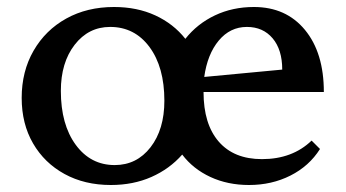

<svg xmlns="http://www.w3.org/2000/svg" viewBox="-20 -516 988 549"><path d="M297 13Q222 13 164.5 -18.5Q107 -50 74.5 -106Q42 -162 42 -236Q42 -312 76 -371Q110 -430 169.5 -463Q229 -496 306 -496Q372 -496 424 -472Q476 -448 510 -405Q544 -448 594.5 -472Q645 -496 706 -496Q798 -496 852 -430.5Q906 -365 906 -253H562Q562 -161 605.5 -111Q649 -61 729 -61Q816 -61 871 -114L895 -90Q864 -41 810.5 -14Q757 13 692 13Q631 13 581.5 -10Q532 -33 501 -74Q465 -33 413 -10Q361 13 297 13ZM308 -44Q371 -44 410.5 -95Q450 -146 450 -228Q450 -324 407.5 -381.5Q365 -439 295 -439Q233 -439 193.5 -388Q154 -337 154 -256Q154 -160 196.5 -102Q239 -44 308 -44ZM686 -439Q638 -439 605.5 -400Q573 -361 564 -296L787 -317Q787 -374 759.5 -406.5Q732 -439 686 -439Z"/></svg>

Font: Platypi
Style: Regular
Weight: 400
Designer: David Sargent
Foundry: Bolt Cutter Type
Version: Version 1.200; ttfautohint (v1.8.4.7-5d5b)